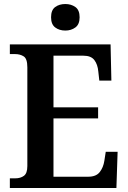

<svg xmlns="http://www.w3.org/2000/svg" viewBox="-20 -935 638 955"><path d="M29 0V-48H56Q82 -48 99 -60.5Q116 -73 116 -109V-600Q116 -643 98 -654.5Q80 -666 55 -666H29V-714H530L534 -534H474L469 -579Q466 -614 449.5 -636Q433 -658 395 -658H246V-401H468V-346H246V-56H419Q458 -56 476 -79Q494 -102 499 -135L506 -180H565L559 0ZM305 -783Q275 -783 254.5 -798.5Q234 -814 234 -849Q234 -885 254.5 -900Q275 -915 305 -915Q334 -915 355 -900Q376 -885 376 -849Q376 -814 355 -798.5Q334 -783 305 -783Z"/></svg>

Font: Noto Serif Lao SemiCondensed SemiBold
Style: Regular
Weight: 600
Width: 4
Designer: Monotype Design Team
Foundry: Monotype Imaging Inc.
Version: Version 2.003; ttfautohint (v1.8.4.7-5d5b)